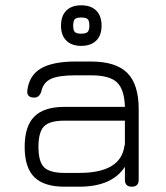

<svg xmlns="http://www.w3.org/2000/svg" viewBox="-20 -704 627 724"><path d="M286 -531Q250 -531 230 -551Q210 -571 210 -607Q210 -644 230 -664Q250 -684 286 -684Q323 -684 343 -664Q363 -644 363 -607Q363 -571 343 -551Q323 -531 286 -531ZM286 -577Q304 -577 310.5 -583.5Q317 -590 317 -607Q317 -626 310.5 -632Q304 -638 286 -638Q268 -638 262 -631.5Q256 -625 256 -607Q256 -589 262.5 -583Q269 -577 286 -577ZM223 0Q146 0 109.5 -36Q73 -72 73 -150Q73 -228 109.5 -264.5Q146 -301 223 -301H451Q449 -367 421 -393.5Q393 -420 323 -420H265Q201 -420 172 -406.5Q143 -393 136 -360Q129 -336 109 -336Q80 -336 83 -363Q90 -420 134.5 -446Q179 -472 265 -472H323Q417 -472 460 -429Q503 -386 503 -292V-26Q503 0 477 0Q451 0 451 -26V-75Q402 0 279 0ZM279 -52Q434 -52 449 -152Q449 -153 449.5 -155.5Q450 -158 451 -159V-249H223Q167 -249 146 -227.5Q125 -206 125 -150Q125 -94 146.5 -73Q168 -52 223 -52Z"/></svg>

Font: Jura
Style: Regular
Weight: 400
Designer: Daniel Johnson, Alexei Vanyashin
Foundry: Daniel Johnson
Version: Version 5.103